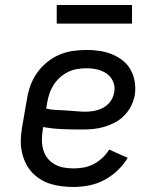

<svg xmlns="http://www.w3.org/2000/svg" viewBox="-20 -737 640 765"><path d="M273 8Q249 8 225 5Q201 2 179 -5Q157 -12 138 -24.5Q119 -37 104.5 -53.5Q90 -70 80.5 -91Q71 -112 66.5 -135Q62 -158 63 -182Q64 -206 68 -230L87 -340Q91 -367 100.5 -394Q110 -421 126.5 -445Q143 -469 166 -488Q189 -507 215.5 -518.5Q242 -530 270 -534Q298 -538 325 -538Q352 -538 378 -534Q404 -530 427 -520.5Q450 -511 469.5 -495.5Q489 -480 501 -458Q513 -436 517 -410Q521 -384 517 -358Q513 -336 502.5 -315Q492 -294 475.5 -277Q459 -260 438 -249Q417 -238 395 -231.5Q373 -225 351 -223Q329 -221 307 -221Q268 -221 229 -222.5Q190 -224 152 -231L150 -218Q147 -198 147 -178Q147 -158 152.5 -139.5Q158 -121 169.5 -106.5Q181 -92 197.5 -82.5Q214 -73 233.5 -69.5Q253 -66 273 -66Q293 -66 313 -69.5Q333 -73 352.5 -83Q372 -93 388 -108Q404 -123 415 -141L489 -108Q472 -80 447.5 -57Q423 -34 394 -19Q365 -4 334 2Q303 8 273 8ZM320 -292Q332 -292 344.5 -293.5Q357 -295 369 -298.5Q381 -302 392.5 -308.5Q404 -315 413 -324.5Q422 -334 427.5 -345.5Q433 -357 435 -369Q438 -383 435 -397.5Q432 -412 424.5 -423.5Q417 -435 406 -443Q395 -451 381.5 -456Q368 -461 353.5 -463Q339 -465 325 -465Q307 -465 288 -462Q269 -459 251.5 -450.5Q234 -442 219 -428.5Q204 -415 193.5 -398.5Q183 -382 177 -364Q171 -346 168 -328L164 -304Q183 -300 202.5 -299Q222 -298 242 -297Q262 -296 281.5 -294Q301 -292 320 -292ZM206 -643V-717H506V-643Z"/></svg>

Font: Iosevka Slab Extended
Style: Italic
Weight: 400
Width: 7
Italic angle: -9°
Monospace: yes
Designer: Belleve Invis
Foundry: Belleve Invis
Version: Version 11.1.0; ttfautohint (v1.8.3)